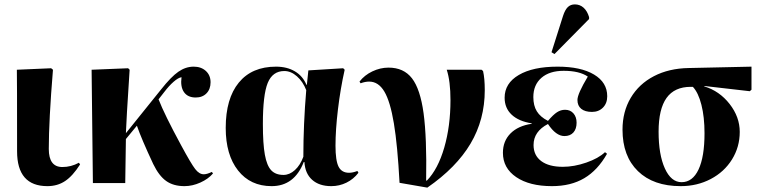

<svg xmlns="http://www.w3.org/2000/svg" viewBox="-20 -837 3488 878"><path d="M196.8 14.2Q58.1 14.2 58.1 -145Q58.1 -488.3 57.1 -518.1L213.9 -524.9L222.2 -518.1Q203.1 -285.6 203.1 -155.8Q203.1 -73.2 265.1 -73.2Q305.2 -73.2 340.8 -92.8L346.2 -85Q312.5 -32.2 277.6 -9Q242.7 14.2 196.8 14.2Z M823.7 14.2Q772.9 14.2 740 -9.3Q707 -32.7 680.7 -86.9Q626.5 -202.6 606 -262.2L555.7 -201.2L552.7 0H404.8L398.9 -518.1L565.9 -524.9L572.8 -518.1Q557.1 -277.3 555.7 -228L716.8 -428.2Q762.2 -485.8 795.7 -509Q829.1 -532.2 865.7 -532.2Q899.9 -532.2 921.4 -512.5Q942.9 -492.7 942.9 -460.9Q942.9 -429.2 924.3 -410.2Q905.8 -391.1 875 -391.1Q838.4 -391.1 821.3 -415.8Q804.2 -440.4 810.1 -483.9Q795.4 -481.9 773.9 -463.1Q752.4 -444.3 731 -416L705.1 -382.8Q731.9 -313.5 808.1 -172.9Q854 -87.9 872.6 -64Q891.1 -40 912.1 -40Q926.3 -40 948.7 -50.8L954.1 -43.9Q932.6 -18.6 896.2 -2.2Q859.9 14.2 823.7 14.2Z M1222.2 14.2Q1125 14.2 1068.6 -57.4Q1012.2 -128.9 1012.2 -252Q1012.2 -386.2 1072 -459.2Q1131.8 -532.2 1242.2 -532.2Q1292.5 -532.2 1328.6 -510.7Q1364.7 -489.3 1381.3 -449.2H1383.3L1390.1 -515.1L1549.3 -524.9L1556.2 -518.1Q1536.6 -430.7 1525.4 -336.7Q1514.2 -242.7 1514.2 -170.9Q1514.2 -102.5 1528.3 -74.7Q1542.5 -46.9 1576.2 -46.9Q1593.3 -46.9 1614.3 -55.2L1619.1 -46.9Q1596.7 -17.6 1564.2 -1.7Q1531.7 14.2 1495.1 14.2Q1439.5 14.2 1407.2 -14.9Q1375 -43.9 1372.1 -96.2H1369.1Q1326.2 14.2 1222.2 14.2ZM1276.4 -37.1Q1304.2 -37.1 1328.6 -59.3Q1353 -81.5 1367.2 -120.1Q1367.2 -268.1 1380.4 -424.8Q1365.2 -463.9 1337.9 -488Q1310.5 -512.2 1280.3 -512.2Q1226.6 -512.2 1204.3 -457.8Q1182.1 -403.3 1182.1 -270Q1182.1 -179.2 1191.2 -129.4Q1200.2 -79.6 1220.2 -58.3Q1240.2 -37.1 1276.4 -37.1Z M1934.1 21 1807.1 -1Q1797.9 -172.9 1781.2 -272.9Q1764.6 -373 1737.5 -418.5Q1710.4 -463.9 1668 -463.9Q1649.9 -463.9 1628.9 -456.1L1624 -463.9Q1646.5 -493.2 1682.6 -510.5Q1718.8 -527.8 1756.8 -527.8Q1826.2 -527.8 1864 -478.8Q1901.9 -429.7 1917 -319.1Q1932.1 -208.5 1928.7 -11.2H1932.1Q1982.9 -63.5 2011.5 -161.9Q2040 -260.3 2040 -378.9Q2040 -465.8 2022.9 -518.1H2182.1L2189 -512.2Q2196.8 -478.5 2196.8 -424.8Q2196.8 -290 2131.8 -180.4Q2066.9 -70.8 1934.1 21Z M2515.6 -589.8 2502 -598.1 2554.7 -764.2Q2564 -792.5 2576.7 -804.7Q2589.4 -816.9 2608.9 -816.9Q2631.8 -816.9 2648.7 -801.8Q2665.5 -786.6 2673.8 -758.8V-750ZM2503.9 14.2Q2401.4 14.2 2340.6 -27.1Q2279.8 -68.4 2279.8 -138.2Q2279.8 -191.9 2314.5 -226.8Q2349.1 -261.7 2411.6 -271V-272.9Q2352.1 -282.2 2319.8 -312.5Q2287.6 -342.8 2287.6 -390.1Q2287.6 -456.1 2352.3 -494.1Q2417 -532.2 2529.8 -532.2Q2636.2 -532.2 2696.5 -496.1Q2756.8 -460 2756.8 -397Q2756.8 -364.7 2737.3 -345Q2717.8 -325.2 2687 -325.2Q2655.3 -325.2 2637.9 -339.4Q2620.6 -353.5 2620.6 -379.9Q2620.6 -407.7 2668 -486.8Q2629.4 -513.2 2557.6 -513.2Q2492.7 -513.2 2455.8 -481Q2418.9 -448.7 2418.9 -393.1Q2418.9 -354 2434.8 -328.1Q2450.7 -302.2 2485.8 -284.2Q2509.8 -312.5 2527.1 -323.7Q2544.4 -335 2564 -335Q2587.9 -335 2602.3 -318.6Q2616.7 -302.2 2616.7 -275.9Q2616.7 -247.6 2602.1 -231.2Q2587.4 -214.8 2561 -214.8Q2522.5 -214.8 2485.8 -270Q2419.9 -235.8 2419.9 -173.8Q2419.9 -126.5 2455.1 -100.3Q2490.2 -74.2 2553.7 -74.2Q2605.5 -74.2 2661.1 -93.5Q2716.8 -112.8 2746.6 -141.1L2755.9 -133.8Q2712.9 -58.1 2651.6 -22Q2590.3 14.2 2503.9 14.2Z M3092.8 14.2Q2967.8 14.2 2897.2 -54.4Q2826.7 -123 2826.7 -244.1Q2826.7 -326.2 2864.3 -389.6Q2901.9 -453.1 2970.5 -488.8Q3039.1 -524.4 3129.4 -525.9L3416.5 -532.2V-426.8L3408.7 -419.9L3200.7 -443.8V-441.9Q3270 -420.9 3316.4 -361.6Q3362.8 -302.2 3362.8 -233.9Q3362.8 -165 3327.4 -107.9Q3292 -50.8 3230 -18.3Q3168 14.2 3092.8 14.2ZM3096.7 -3.9Q3147 -3.9 3174.3 -61.8Q3201.7 -119.6 3201.7 -228Q3201.7 -301.8 3187.5 -357.7Q3173.3 -413.6 3148.4 -439.9H3138.7Q3064.5 -439.9 3028.1 -389.2Q2991.7 -338.4 2991.7 -234.9Q2991.7 -129.9 3020.3 -66.9Q3048.8 -3.9 3096.7 -3.9Z"/></svg>

Font: Display Regular
Style: Bold
Weight: 700
Designer: Latin by Veronika Burian and Jose Scaglione. Greek by Irene Vlachou. Cyrillic by Vera Evstafieva.
Foundry: TypeTogether
Version: Version 3.002